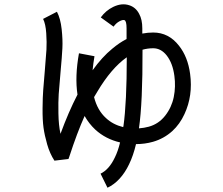

<svg xmlns="http://www.w3.org/2000/svg" viewBox="-20 -795 1040 894"><path d="M813.5 -582Q854.5 -530.3 865.2 -451.2Q878.9 -349.6 838.9 -263.7Q817.4 -216.8 782.2 -184.6Q743.2 -149.4 692.4 -134.8Q654.3 -124 613.3 -124Q600.6 -70.3 581.1 -30.3Q562.5 8.8 537.1 36.6Q511.7 64.5 480.5 79.1L448.2 13.7Q488.3 -5.9 514.6 -61.5Q529.3 -90.8 539.1 -131.8Q471.7 -147.5 423.8 -191.4Q394.5 -218.8 374 -254.9Q338.9 -176.8 302.7 -65.4Q299.8 -57.6 298.8 -54.7L233.4 -46.9Q211.9 -80.1 199.7 -122.6Q187.5 -165 182.6 -200.7Q177.7 -236.3 178.2 -290.5Q178.7 -344.7 181.2 -375.5Q183.6 -406.2 188.5 -463.9Q194.3 -530.3 196.3 -564Q198.2 -597.7 195.3 -640.6Q192.4 -683.6 180.7 -707L245.1 -740.2Q261.7 -709 267.1 -659.2Q272.5 -609.4 270.5 -570.8Q268.6 -532.2 261.7 -457Q255.9 -392.6 253.4 -356.9Q251 -321.3 252 -266.6Q252.9 -211.9 261.7 -171.9Q298.8 -273.4 340.8 -354.5Q328.1 -438.5 347.7 -546.9L419.9 -533.2Q414.1 -499 411.1 -467.8Q455.1 -529.3 502.9 -568.4Q535.2 -595.7 569.3 -613.3Q569.3 -642.6 569.3 -663.1Q569.3 -697.3 559.6 -701.2Q551.8 -704.1 536.1 -695.8Q520.5 -687.5 508.8 -670.9L449.2 -713.9Q472.7 -746.1 506.8 -762.7Q546.9 -782.2 582 -770.5Q612.3 -760.7 627.9 -730.5Q642.6 -704.1 642.6 -663.1Q642.6 -652.3 642.6 -638.7Q668 -643.6 693.4 -643.6Q765.6 -643.6 813.5 -582ZM473.6 -245.1Q505.9 -214.8 553.7 -203.1Q553.7 -206.1 554.7 -207Q570.3 -317.4 570.3 -528.3Q498 -477.5 432.6 -367.2Q425.8 -355.5 418 -342.8Q433.6 -281.2 473.6 -245.1ZM672.9 -205.1Q718.8 -217.8 749 -256.3Q779.3 -294.9 789.1 -343.3Q798.8 -391.6 792 -441.4Q784.2 -501 755.9 -537.1Q729.5 -570.3 693.4 -570.3Q668 -570.3 643.6 -563.5Q644.5 -317.4 627 -197.3Q651.4 -199.2 672.9 -205.1Z"/></svg>

Font: irohakakuC Regular
Style: Regular
Weight: 400
Designer: [Source Han Sans]
Ryoko NISHIZUKA Ë•øÂ°öÊ∂ºÂ≠ê (kana & ideographs); Paul D. Hunt (Latin, Greek & Cyrillic); Wenlong ZHAN
Version: Version 1.001.20160904